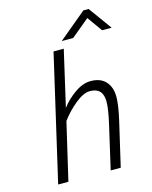

<svg xmlns="http://www.w3.org/2000/svg" viewBox="-131 -986 845 1070"><g transform="rotate(-15 291.5 -450.5)"><path d="M236 -723H295L221 -401Q252 -443 299.5 -476.5Q347 -510 392 -510Q449 -510 479 -477Q509 -444 509 -388Q509 -341 489 -254L430 0H372L430 -252Q449 -335 449 -377Q449 -457 374 -457Q337 -457 289 -418Q241 -379 205 -330L128 0H69ZM456 -901H486L583 -767H528L466 -854L361 -767H295Z"/></g></svg>

Font: Cairo Light
Style: Italic
Weight: 300
Italic angle: -13°
Designer: Mohamed Gaber, Accademia di Belle Arti di Urbino and others
Foundry: Kief Type Foundry, Accademia di Belle Arti di Urbino and others
Version: Version 3.011